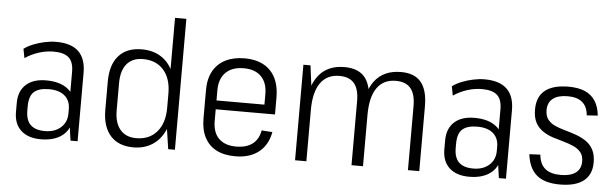

<svg xmlns="http://www.w3.org/2000/svg" viewBox="-48 -907 3461 1081"><g transform="rotate(5 1682.5 -366.5)"><path d="M351 -175V-387Q351 -442 324 -466.5Q297 -491 238 -491Q196 -491 154 -477.5Q112 -464 77 -440L67 -492Q90 -509 120.5 -521Q151 -533 184 -540Q217 -547 248 -547Q332 -547 374 -507Q416 -467 416 -387V0H376ZM208 7Q136 7 96 -30Q56 -67 56 -134V-185Q56 -252 96.5 -289Q137 -326 210 -326Q289 -326 333.5 -290.5Q378 -255 378 -188V-136Q378 -68 332.5 -30.5Q287 7 208 7ZM227 -41Q283 -41 317 -71.5Q351 -102 351 -151V-175Q351 -224 319.5 -251Q288 -278 230 -278Q174 -278 146.5 -254Q119 -230 119 -171V-148Q119 -93 146 -67Q173 -41 227 -41Z M731 7Q647 7 601.5 -44Q556 -95 556 -190V-350Q556 -445 601.5 -496Q647 -547 732 -547Q793 -547 838 -519.5Q883 -492 907.5 -440Q932 -388 932 -316V-228Q932 -156 907 -103Q882 -50 837 -21.5Q792 7 731 7ZM743 -46Q817 -46 859.5 -95.5Q902 -145 902 -231V-311Q902 -397 859.5 -445Q817 -493 743 -493Q684 -493 652 -455.5Q620 -418 620 -346V-192Q620 -122 652 -84Q684 -46 743 -46ZM902 -175V-740H966V0H928Z M1307 7Q1244 7 1200.5 -15.5Q1157 -38 1134 -82Q1111 -126 1111 -189V-351Q1111 -413 1135 -457Q1159 -501 1204.5 -524Q1250 -547 1313 -547Q1407 -547 1458.5 -494Q1510 -441 1510 -342V-247H1163V-297H1457L1446 -270V-356Q1446 -421 1411 -456Q1376 -491 1313 -491Q1247 -491 1211 -455.5Q1175 -420 1175 -355V-182Q1175 -116 1209.5 -82Q1244 -48 1307 -48Q1365 -48 1399.5 -74Q1434 -100 1443 -151L1504 -147Q1490 -72 1439 -32.5Q1388 7 1307 7Z M2283 -362Q2283 -430 2255.5 -462.5Q2228 -495 2172 -495Q2102 -495 2065.5 -443Q2029 -391 2029 -290L1997 -224V-285Q1997 -414 2048 -480.5Q2099 -547 2197 -547Q2273 -547 2310 -502.5Q2347 -458 2347 -366V0H2283ZM1645 -540H1685L1709 -355V0H1645ZM1964 -362Q1964 -430 1936.5 -462.5Q1909 -495 1853 -495Q1783 -495 1746 -443Q1709 -391 1709 -290L1679 -224L1678 -285Q1678 -414 1729 -480.5Q1780 -547 1877 -547Q1955 -547 1992 -502.5Q2029 -458 2029 -366V0H1964Z M2772 -175V-387Q2772 -442 2745 -466.5Q2718 -491 2659 -491Q2617 -491 2575 -477.5Q2533 -464 2498 -440L2488 -492Q2511 -509 2541.5 -521Q2572 -533 2605 -540Q2638 -547 2669 -547Q2753 -547 2795 -507Q2837 -467 2837 -387V0H2797ZM2629 7Q2557 7 2517 -30Q2477 -67 2477 -134V-185Q2477 -252 2517.5 -289Q2558 -326 2631 -326Q2710 -326 2754.5 -290.5Q2799 -255 2799 -188V-136Q2799 -68 2753.5 -30.5Q2708 7 2629 7ZM2648 -41Q2704 -41 2738 -71.5Q2772 -102 2772 -151V-175Q2772 -224 2740.5 -251Q2709 -278 2651 -278Q2595 -278 2567.5 -254Q2540 -230 2540 -171V-148Q2540 -93 2567 -67Q2594 -41 2648 -41Z M3142 6Q3056 6 3011 -31.5Q2966 -69 2956 -149L3018 -152Q3023 -99 3053.5 -73.5Q3084 -48 3142 -48Q3197 -48 3226.5 -70Q3256 -92 3256 -134Q3256 -167 3240 -186Q3224 -205 3198.5 -216.5Q3173 -228 3142 -236.5Q3111 -245 3080 -255Q3049 -265 3023 -282.5Q2997 -300 2981.5 -328.5Q2966 -357 2966 -403Q2966 -475 3011 -511Q3056 -547 3143 -547Q3198 -547 3235.5 -531Q3273 -515 3294.5 -482Q3316 -449 3321 -399L3259 -395Q3255 -444 3226 -468.5Q3197 -493 3144 -493Q3089 -493 3060 -470.5Q3031 -448 3031 -405Q3031 -372 3046.5 -352Q3062 -332 3088 -320.5Q3114 -309 3145 -300.5Q3176 -292 3207 -281Q3238 -270 3263.5 -253Q3289 -236 3305 -207.5Q3321 -179 3321 -134Q3321 -65 3275.5 -29.5Q3230 6 3142 6Z"/></g></svg>

Font: Pathway Extreme SemiCondensed ExtraLight
Style: Regular
Weight: 250
Width: 4
Version: Version 1.001;gftools[0.9.26]